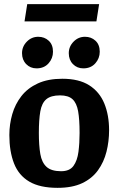

<svg xmlns="http://www.w3.org/2000/svg" viewBox="-20 -890 570 924"><path d="M257 14Q172 14 121 -16Q70 -46 47.5 -103.5Q25 -161 25 -240Q25 -292 39 -340.5Q53 -389 83 -427.5Q113 -466 162 -488.5Q211 -511 280 -511Q360 -511 409.5 -479.5Q459 -448 482 -392Q505 -336 505 -263Q505 -210 492.5 -160Q480 -110 451.5 -70.5Q423 -31 375.5 -8.5Q328 14 257 14ZM274 -66Q315 -66 333.5 -91.5Q352 -117 357.5 -159Q363 -201 363 -250Q363 -315 356 -354.5Q349 -394 329 -412.5Q309 -431 269 -431Q225 -431 203 -412.5Q181 -394 174 -354Q167 -314 167 -250Q167 -190 174 -149Q181 -108 204 -87Q227 -66 274 -66ZM381 -561Q351 -561 331 -581.5Q311 -602 311 -634Q311 -666 334 -689.5Q357 -713 389 -713Q419 -713 439.5 -694Q460 -675 460 -641Q460 -609 438.5 -585Q417 -561 381 -561ZM156 -561Q126 -561 106 -581.5Q86 -602 86 -634Q86 -666 109 -689.5Q132 -713 164 -713Q194 -713 214.5 -694Q235 -675 235 -641Q235 -609 213.5 -585Q192 -561 156 -561ZM98 -787 111 -870H457L444 -787Z"/></svg>

Font: Faustina
Style: Bold
Weight: 700
Designer: Alfonso Garcia
Foundry: http://www.omnibus-type.com
Version: Version 1.200